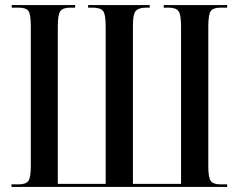

<svg xmlns="http://www.w3.org/2000/svg" viewBox="-20 -734 937 754"><path d="M25 0H872V-10H846Q818 -10 808 -23Q798 -36 798 -82V-630Q798 -678 808 -691Q818 -704 846 -704H872V-714H623V-704H642Q670 -704 680.5 -691Q691 -678 691 -630V-12H502V-634Q502 -680 514 -692Q526 -704 554 -704H568V-714H326V-704H344Q374 -704 384.5 -691Q395 -678 395 -629V-12H207V-630Q207 -678 217.5 -691Q228 -704 256 -704H275V-714H26V-704H53Q82 -704 91.5 -691Q101 -678 101 -630V-82Q101 -36 91 -23Q81 -10 53 -10H25Z"/></svg>

Font: Noto Serif Display Condensed Semi
Style: Regular
Weight: 600
Width: 3
Designer: Monotype Design Team
Foundry: Monotype Imaging Inc.
Version: Version 1.900